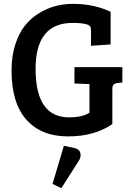

<svg xmlns="http://www.w3.org/2000/svg" viewBox="-20 -697 681 998"><path d="M564 -233V-52Q471 12 334 12Q195 12 117.5 -74.5Q40 -161 40 -331Q40 -406 59.5 -466Q79 -526 110.5 -565Q142 -604 184.5 -629.5Q227 -655 270.5 -666Q314 -677 359 -677Q467 -677 555 -636V-466L453 -459V-537Q453 -552 449 -559Q445 -566 432 -570Q407 -578 358 -578Q165 -578 165 -339Q165 -87 339 -87Q408 -87 445 -111V-260H444L367 -263V-348H616V-268L593 -266Q577 -264 570.5 -257.5Q564 -251 564 -233ZM312 61 253 259 299 281 385 146Q403 122 398 99.5Q393 77 361 71Z"/></svg>

Font: Bree Serif
Style: Regular
Weight: 400
Designer: Veronika Burian, Jos Scaglione
Foundry: TypeTogether
Version: Version 1.001